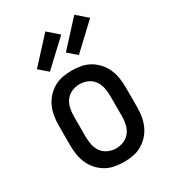

<svg xmlns="http://www.w3.org/2000/svg" viewBox="-188 -867 875 976"><g transform="rotate(-30 250.0 -379.5)"><path d="M250 8Q223 8 196 3Q169 -2 145.5 -15.5Q122 -29 103.5 -49.5Q85 -70 74 -94.5Q63 -119 58.5 -146Q54 -173 54 -200V-320Q54 -347 58.5 -374Q63 -401 74 -425.5Q85 -450 103.5 -470.5Q122 -491 145.5 -504.5Q169 -518 196 -523Q223 -528 250 -528Q277 -528 304 -523Q331 -518 354.5 -504.5Q378 -491 396.5 -470.5Q415 -450 426 -425.5Q437 -401 441.5 -374Q446 -347 446 -320V-200Q446 -173 441.5 -146Q437 -119 426 -94.5Q415 -70 396.5 -49.5Q378 -29 354.5 -15.5Q331 -2 304 3Q277 8 250 8ZM250 -72Q274 -72 296 -81.5Q318 -91 332 -110Q346 -129 351 -152.5Q356 -176 356 -200V-320Q356 -344 351 -367.5Q346 -391 332 -410Q318 -429 296 -438.5Q274 -448 250 -448Q226 -448 204 -438.5Q182 -429 168 -410Q154 -391 149 -367.5Q144 -344 144 -320V-200Q144 -176 149 -152.5Q154 -129 168 -110Q182 -91 204 -81.5Q226 -72 250 -72ZM322 -578 271 -622 404 -767 466 -713ZM152 -578 101 -622 234 -767 296 -713Z"/></g></svg>

Font: Iosevka Custom Medium
Style: Regular
Weight: 500
Monospace: yes
Designer: Belleve Invis
Foundry: Belleve Invis
Version: Version 32.5.0; ttfautohint (v1.8.4)